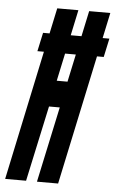

<svg xmlns="http://www.w3.org/2000/svg" viewBox="-60 -772 492 809"><g transform="rotate(5 186.0 -367.5)"><path d="M-7 0H81.5L150.5 -320H196L127.5 0H217L333.5 -548H362L379 -627H350.5L373.5 -735H284L261 -627H215.5L238.5 -735H149L126 -627H98.5L81.5 -548H109ZM173.5 -431 198.5 -548H244L219 -431Z"/></g></svg>

Font: League Gothic SemiCondensed Italic
Style: Regular
Weight: 400
Width: 4
Designer: The League of Moveable Type
Version: Version 1.600; ttfautohint (v1.8.3)